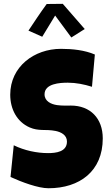

<svg xmlns="http://www.w3.org/2000/svg" viewBox="-20 -981 571 1008"><path d="M35.2 -51.8C94.2 -24.9 180.2 7.3 234.4 7.3C397.9 7.3 519.5 -82 519.5 -254.4C519.5 -359.9 454.1 -426.8 351.6 -426.8C336.9 -426.8 306.6 -425.3 279.8 -429.2C248.5 -433.6 213.9 -449.2 213.9 -485.8C213.9 -542.5 294.9 -546.9 335.9 -546.9C379.4 -546.9 422.4 -538.1 462.9 -525.4L478 -694.8C424.8 -717.8 359.9 -724.6 299.8 -724.6C159.7 -724.6 33.7 -631.3 33.7 -483.9C33.7 -408.2 68.8 -341.3 135.7 -312C159.2 -301.8 178.7 -299.8 199.2 -298.8C222.2 -298.3 244.6 -298.8 272 -293.5C300.8 -287.6 331.5 -272 331.5 -237.8C331.5 -183.6 273.4 -177.2 232.4 -177.2C172.9 -177.2 108.4 -190.9 52.2 -218.3ZM201.7 -788.1 269.5 -899.4 354.5 -784.2 424.8 -828.6 309.6 -960.9 225.1 -960C191.9 -914.6 160.6 -867.2 129.4 -820.3Z"/></svg>

Font: Luckiest Guy
Style: Regular
Weight: 400
Designer: Astigmatic (AOETI)
Foundry: Astigmatic (AOETI)
Version: Version 1.001